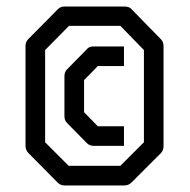

<svg xmlns="http://www.w3.org/2000/svg" viewBox="-20 -617 580 587"><path d="M359 -475V-415H279L237 -372V-274L279 -231H359V-171H267Q254 -171 245 -180L185 -241Q177 -249 177 -262V-384Q177 -397 185 -405L245 -466Q251.5 -475 266 -475ZM67 -498 157 -589Q165 -597 177 -597H360Q376 -597 382 -589L472 -497Q480 -489 480 -476V-171Q480 -157 472 -149L382 -59Q373 -50 360 -50H177Q165 -50 156 -59L67 -149Q58 -158 58 -171V-477Q58 -489 67 -498ZM118 -464V-182L190 -110H348L420 -182V-464L348 -538H191Z"/></svg>

Font: 3270 Nerd Font
Style: Regular
Weight: 400
Monospace: yes
Version: Version 3.0.1;Nerd Fonts 3.3.0